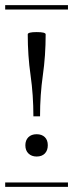

<svg xmlns="http://www.w3.org/2000/svg" viewBox="-29 -728 285 748"><path d="M-8.8 -708H235.8V-690.9H-8.8ZM-8.8 -17.1H235.8V0H-8.8ZM113.8 -205.1Q133.8 -205.1 145.5 -193.8Q157.2 -182.6 157.2 -162.1Q157.2 -142.1 145.8 -130.1Q134.3 -118.2 113.8 -118.2Q94.2 -118.2 82 -129.9Q69.8 -141.6 69.8 -162.1Q69.8 -181.6 81.5 -193.4Q93.3 -205.1 113.8 -205.1ZM148.9 -594.2Q148.9 -511.2 137.9 -434.6Q127 -357.9 127 -274.9H101.1Q101.1 -357.9 90.1 -434.6Q79.1 -511.2 79.1 -594.2Q79.1 -603 113.8 -603Q148.9 -603 148.9 -594.2Z"/></svg>

Font: FoglihtenFr02
Style: Regular
Weight: 500
Version: Version 0.68